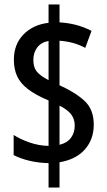

<svg xmlns="http://www.w3.org/2000/svg" viewBox="-20 -780 480 858"><path d="M197 -51Q152 -52 112 -61.5Q72 -71 41 -87V-177Q70 -158 111.5 -143.5Q153 -129 197 -128V-331Q138 -356 104.5 -382Q71 -408 56.5 -439.5Q42 -471 42 -513Q42 -582 85 -626Q128 -670 197 -678V-760H246V-680Q283 -678 318.5 -669Q354 -660 389 -642L361 -566Q333 -581 304.5 -588.5Q276 -596 246 -598V-399Q317 -367 358 -329Q399 -291 399 -223Q399 -157 359 -112Q319 -67 246 -55V58H197ZM197 -597Q164 -591 146.5 -568Q129 -545 129 -512Q129 -479 144.5 -460Q160 -441 197 -422ZM246 -133Q280 -141 297 -164Q314 -187 314 -219Q314 -249 297 -270Q280 -291 246 -308Z"/></svg>

Font: Noto Sans Kannada ExtraCondensed Medium
Style: Regular
Weight: 500
Width: 2
Designer: Jelle Bosma - Monotype Design Team
Foundry: Monotype Imaging Inc.
Version: Version 2.005; ttfautohint (v1.8.4.7-5d5b)